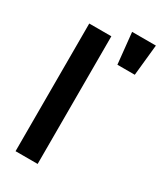

<svg xmlns="http://www.w3.org/2000/svg" viewBox="-206 -908 839 986"><g transform="rotate(30 213.0 -415.0)"><path d="M61 -757H192V0H61ZM273 -830H414L395 -646H292Z"/></g></svg>

Font: Evergrow Sans
Style: Bold
Weight: 700
Foundry: 10Web
Version: Version 1.000